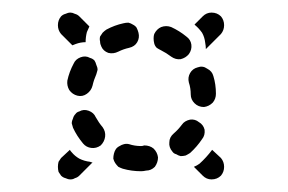

<svg xmlns="http://www.w3.org/2000/svg" viewBox="-20 -417 458 305"><path d="M99 -134Q96 -132 92 -132Q88 -132 84 -134Q80 -135 77 -138Q75 -141 73 -144Q72 -148 72 -152Q72 -156 73 -160Q75 -163 77 -166L91 -179Q92 -177 94 -175Q99 -169 106 -165Q114 -161 123 -160Q125 -159 127 -159L106 -138Q103 -135 99 -134ZM336 -152Q336 -144 331 -138Q325 -132 316 -132Q308 -132 302 -138L288 -152Q293 -154 297 -157Q308 -167 317 -179L331 -166Q336 -160 336 -152ZM185 -188Q181 -189 177 -188Q173 -187 170 -185Q166 -183 164 -180Q162 -177 161 -173Q160 -169 160 -165Q161 -161 163 -158Q165 -155 168 -152Q172 -150 175 -149Q189 -145 204 -145Q208 -145 212 -146Q220 -146 226 -152Q231 -159 231 -167Q230 -175 224 -181Q218 -186 209 -186Q207 -185 204 -185Q194 -185 185 -188ZM249 -191Q248 -183 254 -176Q256 -173 260 -172Q263 -170 267 -169Q271 -169 275 -170Q279 -172 282 -174Q293 -184 301 -196Q306 -202 305 -211Q303 -219 296 -223Q290 -228 282 -227Q273 -225 269 -219Q263 -211 256 -205Q249 -199 249 -191ZM121 -241Q113 -244 106 -240Q102 -239 100 -236Q97 -233 96 -229Q94 -225 94 -221Q95 -217 96 -214Q102 -201 112 -189Q117 -183 125 -182Q133 -181 140 -186Q146 -192 147 -200Q148 -208 143 -215Q137 -222 132 -231Q129 -238 121 -241ZM289 -253Q295 -247 304 -247Q312 -248 318 -254Q323 -260 323 -268Q323 -283 319 -296Q317 -304 309 -308Q302 -313 294 -310Q286 -308 282 -301Q278 -294 280 -286Q283 -277 283 -267Q283 -259 289 -253ZM135 -306Q135 -310 133 -314Q132 -318 130 -321Q127 -324 123 -325Q116 -329 108 -326Q100 -323 97 -316Q90 -303 87 -289Q86 -281 90 -274Q95 -267 103 -265Q111 -263 118 -268Q125 -273 127 -281Q129 -290 133 -299Q134 -302 135 -306ZM267 -323Q275 -325 280 -331Q285 -338 284 -346Q283 -354 276 -359Q265 -368 252 -374Q244 -377 236 -374Q229 -371 225 -363Q224 -360 224 -356Q224 -352 225 -348Q226 -344 229 -341Q232 -339 236 -337Q244 -333 252 -327Q259 -322 267 -323ZM198 -350Q202 -357 200 -365Q199 -369 197 -373Q195 -376 191 -378Q188 -380 184 -381Q180 -381 176 -380Q162 -377 149 -370Q146 -368 143 -365Q141 -362 139 -359Q138 -355 139 -351Q139 -347 141 -343Q144 -336 152 -333Q160 -331 168 -335Q176 -339 185 -341Q194 -343 198 -350ZM316 -397Q325 -397 331 -391Q336 -385 336 -377Q336 -369 331 -363L307 -339Q307 -344 306 -349Q305 -358 301 -365Q296 -372 290 -377Q290 -377 289 -378L302 -391Q308 -397 316 -397ZM95 -345 77 -363Q72 -369 72 -377Q72 -385 77 -391Q80 -394 84 -395Q88 -397 92 -397Q95 -397 99 -395Q103 -394 106 -391L122 -375Q120 -370 118 -366Q116 -358 116 -350Q108 -350 100 -347Q98 -346 95 -345Z"/></svg>

Font: FRB American Cursive Dashed
Style: Bold Italic
Weight: 700
Italic angle: -25°
Version: Version 2.0;Modular Font Editor K font №1